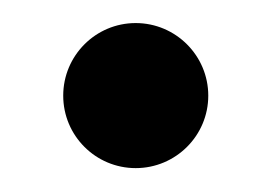

<svg xmlns="http://www.w3.org/2000/svg" viewBox="-20 -142 232 164"><path d="M95.9 1.6C130.1 1.6 157.9 -26.1 157.9 -60.3C157.9 -94.5 130.1 -122.3 95.9 -122.3C61.7 -122.3 34 -94.5 34 -60.3C34 -26.1 61.7 1.6 95.9 1.6Z"/></svg>

Font: Novoposelensky
Style: Regular
Weight: 400
Designer: Sasha Pavljenko
Version: Version 1.002;Fontself Maker 3.5.4